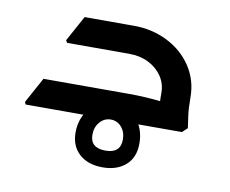

<svg xmlns="http://www.w3.org/2000/svg" viewBox="-55 -346 665 554"><g transform="rotate(10 277.0 -69.0)"><path d="M407 -102Q407 -128 392.5 -149.5Q378 -171 353 -183.5Q328 -196 296 -196H147V-207L156 -278H296Q349 -278 394 -255.5Q439 -233 465.5 -193Q492 -153 492 -102ZM27 0 24 -7 65 -82H191V0ZM65 0V-82H316Q341 -82 365.5 -80.5Q390 -79 406 -77Q422 -75 422 -75V0ZM114 -196 110 -203 151 -278H269V-196ZM416 0Q414 -17 410.5 -41.5Q407 -66 407 -102H492Q492 -70 495 -49Q498 -28 500 -14L485 0ZM277 140Q234 140 208.5 117Q183 94 183 54Q183 11 210 -19Q237 -49 277 -49Q316 -49 343 -20Q370 9 370 54Q370 95 344.5 117.5Q319 140 277 140ZM277 91Q321 91 321 51Q321 29 308.5 14.5Q296 0 277 0Q258 0 245 15Q232 30 232 52Q232 91 277 91Z"/></g></svg>

Font: Fustat Medium
Style: Regular
Weight: 500
Designer: Mohamed Gaber, Khaled Hosny, Laura Garcia Mut
Foundry: Kief Type Foundry, Alif Type Foundry, Hard Type Foundry
Version: Version 1.007